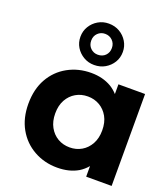

<svg xmlns="http://www.w3.org/2000/svg" viewBox="-151 -941 925 1056"><g transform="rotate(20 311.5 -413.0)"><path d="M306 8Q231 8 169.5 -26.5Q108 -61 73 -123Q38 -185 38 -269Q38 -354 73 -416Q108 -478 169.5 -512Q231 -546 306 -546Q374 -546 425 -516Q448 -502 467 -481V-538H623V0H474V-62Q454 -38 428 -22Q377 8 306 8ZM333 -120Q371 -120 402 -138Q433 -156 451.5 -189.5Q470 -223 470 -269Q470 -316 451.5 -349Q433 -382 402 -400Q371 -418 333 -418Q294 -418 263 -400Q232 -382 213.5 -349Q195 -316 195 -269Q195 -223 213.5 -189.5Q232 -156 263 -138Q294 -120 333 -120ZM304 -592Q270 -592 242 -608.5Q214 -625 197.5 -652Q181 -679 181 -713Q181 -746 197.5 -773.5Q214 -801 242 -817.5Q270 -834 304 -834Q340 -834 368 -817.5Q396 -801 412.5 -773.5Q429 -746 429 -713Q429 -679 412.5 -652Q396 -625 368 -608.5Q340 -592 304 -592ZM304 -652Q331 -652 348 -669Q365 -686 365 -713Q365 -739 347.5 -756.5Q330 -774 304 -774Q279 -774 261.5 -757Q244 -740 244 -713Q244 -686 261.5 -669Q279 -652 304 -652Z"/></g></svg>

Font: Montserrat Z
Style: Bold
Weight: 700
Designer: Julieta Ulanovsky
Foundry: Julieta Ulanovsky
Version: Version 8.000